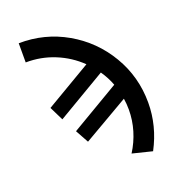

<svg xmlns="http://www.w3.org/2000/svg" viewBox="-129 -804 857 922"><g transform="rotate(-20 300.0 -343.0)"><path d="M555 -217Q555 -98.5 497 11L396 -14Q425 -59.5 440.5 -111.2Q456 -163 456 -217Q456 -246.5 451.5 -274L219 -139L182 -206L431 -353Q416 -393 390.5 -430L140 -282L105 -353L339 -491Q285.5 -543 215.5 -571.5Q145.5 -600 68 -599V-697Q200 -699 311.8 -635Q423.5 -571 489.2 -460Q555 -349 555 -217Z"/></g></svg>

Font: JuliaMono
Style: Bold Italic
Weight: 700
Italic angle: -9°
Monospace: yes
Designer: cormullion
Foundry: corm
Version: Version 0.057; ttfautohint (v1.8.4)